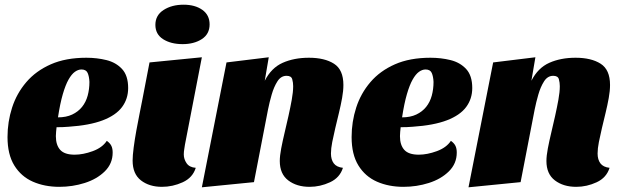

<svg xmlns="http://www.w3.org/2000/svg" viewBox="-20 -776 2642 818"><path d="M233 20Q170 20 120 -2Q70 -24 41 -71Q12 -118 12 -192Q12 -257 31.5 -317.5Q51 -378 92 -426Q133 -474 196.5 -502Q260 -530 348 -530Q393 -530 433.5 -520Q474 -510 500 -482Q526 -454 526 -401Q526 -355 500 -320Q474 -285 418 -263.5Q362 -242 272 -236Q260 -235 247.5 -234.5Q235 -234 221 -234Q220 -225 219 -214.5Q218 -204 218 -196Q218 -158 236.5 -137.5Q255 -117 298 -117Q334 -117 375 -132Q416 -147 435 -176Q449 -166 454.5 -154.5Q460 -143 460 -126Q460 -79 426.5 -46Q393 -13 341 3.5Q289 20 233 20ZM227 -276Q262 -276 287.5 -288Q313 -300 329.5 -320.5Q346 -341 353.5 -368.5Q361 -396 361 -427Q360 -450 353.5 -465Q347 -480 327 -480Q313 -480 299 -470Q285 -460 272 -437Q259 -414 247.5 -374.5Q236 -335 227 -276Z M670 20Q616 20 580.5 -7.5Q545 -35 545 -92Q545 -113 549.5 -147.5Q554 -182 561 -220.5Q568 -259 575 -293.5Q582 -328 586 -349L617 -510L840 -532L768 -160Q767 -152 765 -140.5Q763 -129 763 -118Q763 -98 775 -80.5Q787 -63 814 -61Q801 -19 758.5 0.5Q716 20 670 20ZM758 -588Q708 -588 675 -609Q642 -630 642 -670Q642 -711 677 -733.5Q712 -756 762 -756Q811 -756 842 -734Q873 -712 873 -672Q873 -631 840 -609.5Q807 -588 758 -588Z M1299 20Q1244 20 1208 -7.5Q1172 -35 1172 -90Q1172 -112 1178 -143.5Q1184 -175 1192.5 -210.5Q1201 -246 1209 -282Q1217 -318 1223 -351Q1229 -384 1229 -409Q1229 -424 1225 -438.5Q1221 -453 1201 -453Q1177 -453 1162 -429.5Q1147 -406 1137.5 -373Q1128 -340 1122 -310L1062 0L840 22L945 -510L1125 -532L1108 -432Q1136 -487 1184.5 -508.5Q1233 -530 1296 -530Q1363 -530 1403 -504.5Q1443 -479 1443 -414Q1443 -389 1437.5 -358.5Q1432 -328 1424 -295Q1416 -262 1408.5 -230.5Q1401 -199 1395.5 -171Q1390 -143 1390 -122Q1390 -96 1402 -80Q1414 -64 1441 -61Q1428 -19 1386 0.5Q1344 20 1299 20Z M1699 20Q1636 20 1586 -2Q1536 -24 1507 -71Q1478 -118 1478 -192Q1478 -257 1497.5 -317.5Q1517 -378 1558 -426Q1599 -474 1662.5 -502Q1726 -530 1814 -530Q1859 -530 1899.5 -520Q1940 -510 1966 -482Q1992 -454 1992 -401Q1992 -355 1966 -320Q1940 -285 1884 -263.5Q1828 -242 1738 -236Q1726 -235 1713.5 -234.5Q1701 -234 1687 -234Q1686 -225 1685 -214.5Q1684 -204 1684 -196Q1684 -158 1702.5 -137.5Q1721 -117 1764 -117Q1800 -117 1841 -132Q1882 -147 1901 -176Q1915 -166 1920.5 -154.5Q1926 -143 1926 -126Q1926 -79 1892.5 -46Q1859 -13 1807 3.5Q1755 20 1699 20ZM1693 -276Q1728 -276 1753.5 -288Q1779 -300 1795.5 -320.5Q1812 -341 1819.5 -368.5Q1827 -396 1827 -427Q1826 -450 1819.5 -465Q1813 -480 1793 -480Q1779 -480 1765 -470Q1751 -460 1738 -437Q1725 -414 1713.5 -374.5Q1702 -335 1693 -276Z M2435 20Q2380 20 2344 -7.5Q2308 -35 2308 -90Q2308 -112 2314 -143.5Q2320 -175 2328.5 -210.5Q2337 -246 2345 -282Q2353 -318 2359 -351Q2365 -384 2365 -409Q2365 -424 2361 -438.5Q2357 -453 2337 -453Q2313 -453 2298 -429.5Q2283 -406 2273.5 -373Q2264 -340 2258 -310L2198 0L1976 22L2081 -510L2261 -532L2244 -432Q2272 -487 2320.5 -508.5Q2369 -530 2432 -530Q2499 -530 2539 -504.5Q2579 -479 2579 -414Q2579 -389 2573.5 -358.5Q2568 -328 2560 -295Q2552 -262 2544.5 -230.5Q2537 -199 2531.5 -171Q2526 -143 2526 -122Q2526 -96 2538 -80Q2550 -64 2577 -61Q2564 -19 2522 0.5Q2480 20 2435 20Z"/></svg>

Font: Sansita Swashed Light Black
Style: Regular
Weight: 900
Version: Version 1.003